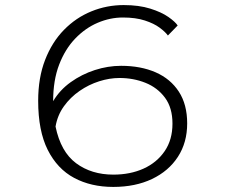

<svg xmlns="http://www.w3.org/2000/svg" viewBox="-20 -726 915 757"><path d="M426.5 11Q339 11 272.5 -24.5Q206 -60 168.2 -135Q130.5 -210 130.5 -328.5Q130.5 -419.5 157.8 -489.8Q185 -560 232.2 -608.2Q279.5 -656.5 340.2 -681.2Q401 -706 467.5 -706Q528 -706 572.5 -692Q617 -678 644 -659Q671 -640 680.5 -625.5L642 -586Q631.5 -600.5 609.2 -617Q587 -633.5 551 -645.2Q515 -657 464.5 -657Q414 -657 365.2 -636.2Q316.5 -615.5 276.8 -574.2Q237 -533 213.2 -471.2Q189.5 -409.5 189.5 -327Q215.5 -371 258.8 -402Q302 -433 353.8 -449.8Q405.5 -466.5 457.5 -466.5Q535 -466.5 593.8 -440.8Q652.5 -415 685.2 -364.5Q718 -314 718 -239.5Q718 -164 681.5 -107.8Q645 -51.5 579.2 -20.2Q513.5 11 426.5 11ZM451 -418.5Q412 -418.5 371 -405.5Q330 -392.5 293.8 -367.5Q257.5 -342.5 232 -307Q206.5 -271.5 199 -227Q219.5 -127.5 280 -82.5Q340.5 -37.5 427 -37.5Q493.5 -37.5 546 -61.2Q598.5 -85 629.2 -130Q660 -175 660 -238.5Q660 -301 630.5 -340.8Q601 -380.5 553.5 -399.5Q506 -418.5 451 -418.5Z"/></svg>

Font: Trispace SemiExpanded ExtraLight
Style: Regular
Weight: 200
Width: 6
Designer: Tyler Finck
Foundry: Etcetera Type Company
Version: Version 1.210; ttfautohint (v1.8.3)